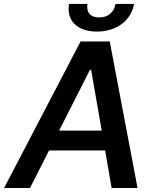

<svg xmlns="http://www.w3.org/2000/svg" viewBox="-41 -933 773 953"><path d="M108 0 202.4 -186.1H480.8L513.1 0H641.7L503.6 -727.3H359L-20.6 0ZM252.5 -284.8 405.5 -586.6H411.2L463.8 -284.8ZM301.5 -913.4C288 -832 340.9 -776.3 439.6 -776.3C538.7 -776.3 610.4 -832 624.3 -913.4H532.3C526.3 -878.2 501.8 -846.6 451.3 -846.6C400.9 -846.6 387.1 -878.6 393.1 -913.4Z"/></svg>

Font: Magic Ui Pro Semi Bold
Style: Italic
Weight: 600
Italic angle: -9.39999°
Designer: Stefan Endress, Andreas Faust
Version: Version 1.000;FEAKit 1.0